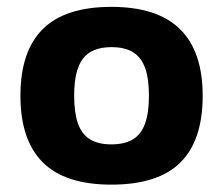

<svg xmlns="http://www.w3.org/2000/svg" viewBox="-20 -514 633 545"><path d="M555.3 -242.2Q555.3 -368.1 490.9 -431.3Q426.6 -494.5 296 -494.5Q164.7 -494.5 101.3 -431.3Q38 -368.1 38 -242.2Q38 -116.7 101.3 -53.3Q164.7 10.1 296 10.1Q428.5 10.1 491.9 -52.6Q555.3 -115.3 555.3 -242.2ZM190.5 -242.2Q190.5 -314.8 215.4 -347.5Q240.3 -380.2 296 -380.2Q334.5 -380.2 357.9 -365.6Q381.2 -351 392 -320.7Q402.8 -290.4 402.8 -242.2Q402.8 -194.4 392 -163.9Q381.2 -133.4 357.9 -118.8Q334.5 -104.2 296 -104.2Q258.4 -104.2 235 -118.8Q211.6 -133.4 201 -164.3Q190.5 -195.2 190.5 -242.2Z"/></svg>

Font: Arad-FD-VF Thin
Style: Regular
Weight: 100
Designer: Mohammad Darvishi
Version: Version 1.010;September 21, 2024;FontCreator 15.0.0.2992 64-